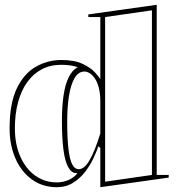

<svg xmlns="http://www.w3.org/2000/svg" viewBox="-20 -765 733 800"><path d="M217 15Q157 15 112.5 -17.5Q68 -50 44 -105.5Q20 -161 20 -230Q20 -334 50 -396.5Q80 -459 129.5 -487Q179 -515 235 -515Q291 -515 325 -498.5Q359 -482 376 -463Q393 -444 398 -435V-694H348V-705L633 -745V-36H683V-25L398 15V-148L390 -156Q383 -135 369.5 -106Q356 -77 335 -49.5Q314 -22 284.5 -3.5Q255 15 217 15ZM217 -5Q243 -5 266.5 -15.5Q290 -26 303 -44Q301 -44 300 -44Q299 -44 297 -44Q278 -44 264.5 -68Q251 -92 244.5 -140Q238 -188 238 -260Q238 -323 245 -368.5Q252 -414 266 -442.5Q280 -471 300 -483Q302 -484 302.5 -484Q303 -484 304 -485Q276 -495 235 -495Q190 -495 154.5 -476.5Q119 -458 94 -423.5Q69 -389 55.5 -340Q42 -291 42 -230Q42 -164 64.5 -113Q87 -62 126.5 -33.5Q166 -5 217 -5ZM308 -60Q319 -60 330 -68.5Q341 -77 352 -95.5Q363 -114 374.5 -142Q386 -170 398 -209V-341Q398 -374 392 -398Q386 -422 376 -437Q366 -452 354.5 -459.5Q343 -467 332 -467Q307 -467 291 -440Q275 -413 267.5 -366Q260 -319 260 -260Q260 -186 265.5 -142Q271 -98 281.5 -79Q292 -60 308 -60ZM418 -8 613 -36V-722L418 -694Z"/></svg>

Font: Kalnia Glaze Thin
Style: Regular
Weight: 100
Version: Version 1.110